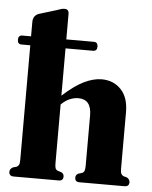

<svg xmlns="http://www.w3.org/2000/svg" viewBox="-53 -788 658 833"><g transform="rotate(5 276.0 -372.0)"><path d="M4.5 -593Q4.5 -612.5 22 -612.5H60V-674.5Q60 -702.5 84 -712L161 -735.5Q173 -740 180 -742Q187 -744 195 -744Q213.5 -744 213.5 -723V-612.5H333Q351 -612.5 351 -593Q351 -573.5 333 -573.5H213.5V-367.5Q264.5 -414 305.5 -433.8Q346.5 -453.5 381.5 -453.5Q433.5 -453.5 466.2 -419Q499 -384.5 499 -320.5V-74Q499 -59.5 502.2 -52.8Q505.5 -46 512.5 -43L527.5 -39Q540.5 -31 540.5 -19Q540.5 0 520.5 0H323.5Q304.5 0 304.5 -19Q304.5 -30.5 315.5 -36.5L332 -41.5Q339.5 -44.5 342.2 -51.5Q345 -58.5 345 -74V-293Q345 -363 288 -363Q271 -363 252.5 -355.8Q234 -348.5 216.5 -332L213.5 -329V-73.5Q213.5 -58 216.2 -51.2Q219 -44.5 226 -41.5L242.5 -36.5Q253.5 -30.5 253.5 -19Q253.5 0 234.5 0H38Q17.5 0 17.5 -19Q17.5 -31.5 31 -39L47 -43.5Q53.5 -46.5 56.8 -52.8Q60 -59 60 -73.5V-573.5H21.5Q4.5 -573.5 4.5 -593Z"/></g></svg>

Font: Fraunces 144pt S050
Style: Bold
Weight: 700
Version: Version 1.000; ttfautohint (v1.8.3)